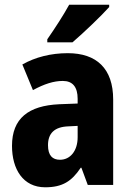

<svg xmlns="http://www.w3.org/2000/svg" viewBox="-20 -786 560 816"><path d="M444 -756V-766H274C250 -722 215 -668 181 -619V-606H288C337 -648 412 -720 444 -756ZM268 -560C196 -560 130 -543 75 -512L120 -403C168 -429 208 -442 247 -442C289 -442 310 -416 310 -366V-346L232 -343C101 -337 31 -283 31 -166C31 -67 78 10 172 10C246 10 285 -16 323 -73H326L353 0H461V-363C461 -495 390 -560 268 -560ZM271 -249 310 -251V-203C310 -144 278 -107 235 -107C203 -107 184 -125 184 -169C184 -218 210 -247 271 -249Z"/></svg>

Font: Noto Sans Gurmukhi UI Condensed ExtraBold
Style: Regular
Weight: 800
Width: 3
Designer: Jelle Bosma - Monotype Design Team
Foundry: Monotype Imaging Inc.
Version: Version 2.004